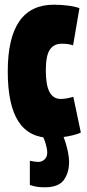

<svg xmlns="http://www.w3.org/2000/svg" viewBox="-20 -577 370 817"><path d="M13 -273Q13 -557 209 -557Q240 -557 270.5 -553Q301 -549 318 -542L291 -384Q272 -391 243 -391Q209 -391 192 -365.5Q175 -340 175 -278Q175 -214 191 -185Q207 -156 238 -156Q251 -156 264.5 -158.5Q278 -161 292 -165L324 -13Q306 -4 269 3Q232 10 198 10Q104 10 58.5 -60Q13 -130 13 -273ZM107 107Q130 112 143 112Q158 112 169.5 101.5Q181 91 181 72Q181 58 174.5 35Q168 12 157 -5H246Q252 8 258.5 28.5Q265 49 269.5 71.5Q274 94 274 112Q274 158 251.5 189Q229 220 170 220Q154 220 139 218Q124 216 107 210Z"/></svg>

Font: Georama ExtraCondensed ExtraBold
Style: Regular
Weight: 800
Width: 2
Designer: Jean-Baptiste Levee
Foundry: Production Type
Version: Version 1.000